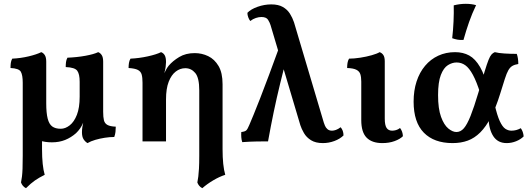

<svg xmlns="http://www.w3.org/2000/svg" viewBox="-20 -740 2779 1005"><path d="M200 -107V40Q200 84 203.5 117.5Q207 151 214 175Q184 190 163 204.5Q142 219 116 245Q106 240 99.5 232Q93 224 90 215Q93 200 95 184Q97 168 98 142.5Q99 117 99 75V-186ZM438 9Q426 2 417.5 -11Q409 -24 409 -48Q409 -61 411 -74Q413 -87 417 -106.5Q421 -126 429 -155H520Q520 -127 524 -110.5Q528 -94 542.5 -86Q557 -78 586 -77Q586 -64 584.5 -50Q583 -36 578 -23Q555 -23 529 -19Q503 -15 479 -8Q455 -1 438 9ZM397 -312Q397 -352 384.5 -369.5Q372 -387 324 -389Q324 -403 325.5 -415Q327 -427 333 -438Q383 -440 427 -448Q471 -456 494 -467Q505 -463 512.5 -451.5Q520 -440 520 -417V-133L415 -97Q403 -67 378 -43Q352 -20 321 -7.5Q290 5 252 5Q178 5 138.5 -34Q99 -73 99 -176V-307Q99 -347 89 -364.5Q79 -382 35 -384Q35 -398 36.5 -410Q38 -422 44 -433Q88 -435 130 -445Q172 -455 196 -467Q207 -463 214.5 -451.5Q222 -440 222 -417V-199Q222 -149 229.5 -119.5Q237 -90 253.5 -78Q270 -66 298 -66Q322 -66 345 -84Q368 -102 382.5 -139Q397 -176 397 -234Z M1039 245Q1029 240 1022.5 232Q1016 224 1013 215Q1016 200 1018 184Q1020 168 1021.5 142.5Q1023 117 1023 75V-267Q1023 -333 1002 -358Q981 -383 950 -383Q923 -383 900 -365.5Q877 -348 863 -312Q849 -276 849 -220V0H726V-307Q726 -334 721.5 -350Q717 -366 701.5 -374Q686 -382 653 -384Q653 -398 655 -410.5Q657 -423 663 -433Q708 -435 753.5 -445Q799 -455 823 -467Q836 -462 842.5 -450Q849 -438 849 -415Q849 -405 847 -389.5Q845 -374 840 -357Q844 -365 849.5 -375.5Q855 -386 863 -396Q884 -421 918 -441.5Q952 -462 999 -462Q1037 -462 1070 -446Q1103 -430 1124 -394.5Q1145 -359 1145 -299V40Q1145 84 1148.5 117.5Q1152 151 1159 175Q1128 185 1096 204Q1064 223 1039 245Z M1670 9Q1632 9 1608 -6Q1584 -21 1571 -43.5Q1558 -66 1552 -85L1396 -609Q1392 -622 1383 -636.5Q1374 -651 1348 -651Q1335 -651 1319.5 -646Q1304 -641 1290 -630Q1283 -639 1279 -650.5Q1275 -662 1275 -673Q1293 -692 1328.5 -704.5Q1364 -717 1400 -717Q1437 -717 1460.5 -703.5Q1484 -690 1497.5 -668.5Q1511 -647 1519 -623L1675 -98Q1677 -92 1681 -82Q1685 -72 1694 -64Q1703 -56 1718 -56Q1727 -56 1738.5 -60Q1750 -64 1763 -74Q1778 -57 1778 -31Q1760 -13 1730.5 -2Q1701 9 1670 9ZM1248 4Q1244 -8 1243 -22Q1242 -36 1243 -49Q1262 -51 1269 -57.5Q1276 -64 1285 -86Q1293 -104 1307 -138.5Q1321 -173 1341.5 -225Q1362 -277 1388.5 -348.5Q1415 -420 1449 -513L1490 -474Q1465 -379 1446.5 -303Q1428 -227 1413 -155Q1398 -83 1383 0Q1358 0 1324 0.5Q1290 1 1248 4Z M1981 9Q1927 9 1899 -19.5Q1871 -48 1871 -111V-313Q1871 -337 1866 -352Q1861 -367 1845 -375Q1829 -383 1797 -384Q1797 -398 1799 -410.5Q1801 -423 1807 -433Q1833 -433 1865.5 -438Q1898 -443 1926 -451Q1954 -459 1967 -467Q1979 -463 1986.5 -452Q1994 -441 1994 -419V-119Q1994 -85 2003.5 -70.5Q2013 -56 2033 -56Q2042 -56 2053 -59Q2064 -62 2074 -70Q2088 -52 2089 -27Q2074 -12 2045.5 -1.5Q2017 9 1981 9Z M2349 9Q2252 9 2198.5 -45.5Q2145 -100 2145 -208Q2145 -266 2160.5 -313.5Q2176 -361 2205 -395.5Q2234 -430 2274 -448.5Q2314 -467 2362 -467Q2404 -467 2436 -449.5Q2468 -432 2493 -389Q2518 -346 2537 -267L2494 -251Q2475 -312 2455.5 -348Q2436 -384 2415.5 -398.5Q2395 -413 2370 -413Q2347 -413 2324.5 -399Q2302 -385 2287.5 -347.5Q2273 -310 2273 -242Q2273 -171 2288.5 -128.5Q2304 -86 2326.5 -67.5Q2349 -49 2369 -49Q2391 -49 2408 -68.5Q2425 -88 2443 -133Q2461 -178 2484 -255Q2504 -324 2516.5 -365Q2529 -406 2537 -426Q2545 -446 2552.5 -454.5Q2560 -463 2570 -467Q2589 -462 2620.5 -460Q2652 -458 2685 -458Q2689 -447 2691 -433.5Q2693 -420 2693 -405Q2674 -402 2662 -395Q2650 -388 2641 -372.5Q2632 -357 2622.5 -327Q2613 -297 2598 -249Q2575 -175 2549.5 -126Q2524 -77 2494 -47Q2464 -17 2428.5 -4Q2393 9 2349 9ZM2632 9Q2586 9 2562.5 -26.5Q2539 -62 2537 -124L2569 -194Q2582 -136 2596 -106Q2610 -76 2625 -66Q2640 -56 2657 -56Q2683 -56 2706 -69Q2719 -51 2721 -26Q2705 -10 2681 -0.5Q2657 9 2632 9ZM2406 -531Q2388 -530 2374.5 -532.5Q2361 -535 2347 -540Q2352 -583 2354 -628Q2356 -673 2355 -712Q2371 -716 2386.5 -718Q2402 -720 2418 -720Q2448 -720 2472 -713Q2451 -669 2435.5 -625Q2420 -581 2406 -531Z"/></svg>

Font: Vollkorn SemiBold
Style: Regular
Weight: 600
Designer: Friedrich Althausen
Foundry: Friedrich Althausen
Version: Version 5.000